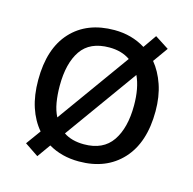

<svg xmlns="http://www.w3.org/2000/svg" viewBox="-92 -659 788 784"><g transform="rotate(15 302.5 -266.5)"><path d="M551 -269Q551 -136 483.5 -63Q416 10 301 10Q228 10 172 -23L132 33L74 -6L119 -68Q88 -104 71.5 -154Q55 -204 55 -269Q55 -402 121.5 -474Q188 -546 304 -546Q377 -546 435 -510L474 -566L533 -528L488 -465Q517 -430 534 -380.5Q551 -331 551 -269ZM146 -269Q146 -231 151.5 -198.5Q157 -166 170 -141L390 -447Q354 -472 302 -472Q220 -472 183 -418Q146 -364 146 -269ZM460 -269Q460 -343 437 -392L217 -86Q251 -63 303 -63Q384 -63 422 -118.5Q460 -174 460 -269Z"/></g></svg>

Font: BC Sans
Style: Regular
Weight: 400
Designer: Monotype Design Team
Province of B.C.
Foundry: Monotype Imaging Inc.
Version: Version 2.000;GOOG;noto-source:20170915:90ef993387c0